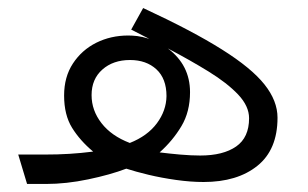

<svg xmlns="http://www.w3.org/2000/svg" viewBox="-20 -458 766 478"><path d="M25.4 -73.2H88.4Q125 -73.2 152.8 -75Q180.7 -76.7 211.9 -80.6Q179.2 -107.9 159.4 -139.9Q139.6 -171.9 139.6 -220.2Q139.6 -266.6 161.6 -300Q183.6 -333.5 219.7 -351.6Q255.9 -369.6 299.3 -369.6Q309.6 -369.6 321.8 -368.2Q334 -366.7 351.6 -361.3L306.6 -384.3L336.4 -438Q459.5 -380.9 532.7 -334.7Q606 -288.6 638.4 -247.8Q670.9 -207 670.9 -165Q670.9 -85.4 620.8 -45.2Q570.8 -4.9 486.8 -4.9Q454.6 -4.9 418.5 -10Q382.3 -15.1 349.6 -22.9Q316.9 -30.8 294.4 -38.1Q254.4 -22.9 199.7 -11.5Q145 0 94.2 0H47.4ZM397.9 -337.4Q453.1 -295.9 453.1 -228.5Q453.1 -179.7 431.6 -143.8Q410.2 -107.9 377.4 -78.6Q400.4 -75.7 428.2 -73.2Q456.1 -70.8 478.5 -70.8Q535.6 -70.8 567.9 -93.3Q600.1 -115.7 600.1 -163.6Q600.1 -193.8 572.8 -222.7Q545.4 -251.5 499.5 -279.8Q453.6 -308.1 397.9 -337.4ZM303.2 -102.1Q347.2 -119.6 370.6 -151.1Q394 -182.6 394.5 -218.8Q394.5 -262.2 369.4 -285.4Q344.2 -308.6 303.7 -308.6Q261.7 -308.6 234.9 -284.9Q208 -261.2 208 -221.2Q208 -183.1 232.7 -151.4Q257.3 -119.6 303.2 -102.1Z"/></svg>

Font: Vazir Light FD-WOL
Style: Light-FD-WOL
Weight: 300
Designer: Saber Rastikerdar
Foundry: Saber Rastikerdar
Version: Version 30.1.0